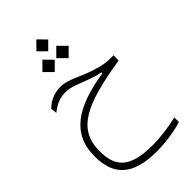

<svg xmlns="http://www.w3.org/2000/svg" viewBox="-304 -808 1194 1194"><g transform="rotate(-45 293.0 -210.5)"><path d="M316.4 300.8C394 300.8 486.8 287.1 543.9 267.6L543 228C482.9 242.2 400.9 254.9 326.2 254.9C119.6 254.9 66.4 179.7 66.4 47.4C66.4 -143.1 209 -213.9 548.3 -267.1L549.8 -313C480 -311.5 460 -316.9 398.4 -335.4C308.6 -362.8 245.1 -408.2 177.7 -408.2C122.1 -408.2 76.2 -387.2 40 -351.1L44.9 -311C79.1 -339.8 123 -362.3 173.8 -362.3C228 -362.3 266.1 -339.8 328.6 -317.9C381.8 -299.3 396 -295.4 421.4 -290V-282.7C163.6 -242.2 21.5 -150.4 21.5 48.3C21.5 214.4 106.4 300.8 316.4 300.8ZM217.3 -497.6 271.5 -551.8 217.3 -606.4 163.1 -551.8ZM339.4 -497.6 393.6 -551.8 339.4 -606.4 285.2 -551.8ZM279.8 -617.7 332 -669.4 279.8 -722.2 227.5 -669.4Z"/></g></svg>

Font: Cascadia Code PL ExtraLight
Style: Regular
Weight: 200
Monospace: yes
Designer: Aaron Bell
Foundry: Saja Typeworks
Version: Version 2404.023